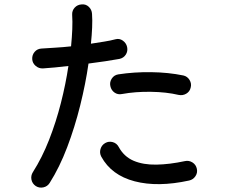

<svg xmlns="http://www.w3.org/2000/svg" viewBox="-20 -825 1040 870"><path d="M142 18Q126 7 122.5 -11Q119 -29 129 -45Q171 -111 202.5 -191.5Q234 -272 256 -358.5Q278 -445 290 -526Q259 -522 230 -519.5Q201 -517 175 -515Q156 -514 141.5 -526.5Q127 -539 126 -557Q125 -576 137 -590Q149 -604 168 -605Q196 -607 230.5 -609Q265 -611 302 -615Q306 -656 307.5 -692Q309 -728 307 -758Q306 -777 318.5 -790.5Q331 -804 350 -805Q369 -807 382.5 -794Q396 -781 397 -762Q399 -734 397.5 -700Q396 -666 392 -627Q424 -632 452.5 -636.5Q481 -641 503 -647Q521 -652 536.5 -641Q552 -630 556 -612Q560 -593 550 -577.5Q540 -562 521 -558Q493 -553 457 -547.5Q421 -542 381 -537Q368 -446 343.5 -347.5Q319 -249 284.5 -158Q250 -67 205 4Q195 20 176.5 24Q158 28 142 18ZM837 -7Q695 24 590 -3.5Q485 -31 439 -115Q430 -132 435.5 -150Q441 -168 457 -177Q473 -186 491 -181Q509 -176 518 -159Q542 -115 585.5 -96.5Q629 -78 688.5 -79Q748 -80 818 -95Q836 -99 852 -89Q868 -79 872 -60Q876 -42 865.5 -26.5Q855 -11 837 -7ZM789 -395Q734 -408 663.5 -409Q593 -410 533 -399Q514 -395 499 -405.5Q484 -416 480 -435Q476 -453 486.5 -469Q497 -485 516 -488Q587 -499 665 -498Q743 -497 811 -483Q829 -479 839 -462.5Q849 -446 844 -428Q840 -410 824 -400.5Q808 -391 789 -395Z"/></svg>

Font: Zen Maru Gothic Medium
Style: Regular
Weight: 500
Designer: Yoshimichi Ohira
Foundry: Positype
Version: Version 1.001